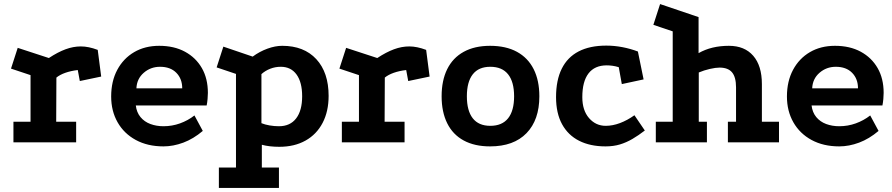

<svg xmlns="http://www.w3.org/2000/svg" viewBox="-20 -699 4383 943"><path d="M220 -414Q264 -443 302 -457Q340 -471 377 -471Q415 -471 460 -454L477 -323L372 -301L362 -355Q328 -351 301 -341.5Q274 -332 257 -318L256 -101H354V0H46V-101H130V-330L34 -362L67 -464Z M976 -56Q930 -17 880.5 1.5Q831 20 783 20Q705 20 647 -11.5Q589 -43 557.5 -98.5Q526 -154 526 -225Q526 -300 556 -356Q586 -412 639 -443Q692 -474 762 -474Q835 -474 888.5 -445Q942 -416 971.5 -364.5Q1001 -313 1001 -243Q1001 -230 999.5 -213Q998 -196 995 -181H647Q651 -147 670 -124Q689 -101 718.5 -90Q748 -79 783 -79Q825 -79 864 -93Q903 -107 935 -132ZM875 -265Q875 -312 846 -341.5Q817 -371 766 -371Q720 -371 686 -341.5Q652 -312 650 -265Z M1055 224V124H1139V-336L1044 -368L1077 -470L1221 -421Q1255 -446 1293.5 -460Q1332 -474 1366 -474Q1473 -474 1533.5 -408.5Q1594 -343 1594 -228Q1594 -152 1564.5 -95.5Q1535 -39 1480.5 -8.5Q1426 22 1352 22Q1303 22 1266 12V124H1350V224ZM1350 -79Q1405 -79 1434.5 -117.5Q1464 -156 1464 -226Q1464 -295 1436.5 -333Q1409 -371 1359 -371Q1332 -371 1307.5 -361.5Q1283 -352 1264 -335V-94Q1281 -87 1304 -83Q1327 -79 1350 -79Z M1833 -414Q1877 -443 1915 -457Q1953 -471 1990 -471Q2028 -471 2073 -454L2090 -323L1985 -301L1975 -355Q1941 -351 1914 -341.5Q1887 -332 1870 -318L1869 -101H1967V0H1659V-101H1743V-330L1647 -362L1680 -464Z M2387 -474Q2465 -474 2519 -444.5Q2573 -415 2601 -359.5Q2629 -304 2629 -226Q2629 -110 2566 -45Q2503 20 2387 20Q2311 20 2257.5 -9Q2204 -38 2176.5 -93.5Q2149 -149 2149 -226Q2149 -304 2176.5 -359.5Q2204 -415 2257.5 -444.5Q2311 -474 2387 -474ZM2388 -371Q2331 -371 2302 -334Q2273 -297 2273 -226Q2273 -155 2302 -118Q2331 -81 2388 -81Q2446 -81 2475.5 -118Q2505 -155 2505 -226Q2505 -297 2475.5 -334Q2446 -371 2388 -371Z M3019 -369Q3003 -374 2988 -376Q2973 -378 2960 -378Q2901 -378 2870.5 -338.5Q2840 -299 2840 -222Q2840 -157 2873 -119Q2906 -81 2955 -81Q2989 -81 3025 -94.5Q3061 -108 3096 -133L3147 -58Q3116 -34 3086 -16.5Q3056 1 3024.5 10.5Q2993 20 2954 20Q2879 20 2824.5 -7.5Q2770 -35 2740.5 -89Q2711 -143 2711 -222Q2711 -305 2739 -361.5Q2767 -418 2822 -446.5Q2877 -475 2958 -475Q2997 -475 3036.5 -467.5Q3076 -460 3113 -446L3141 -309L3034 -286Z M3201 0V-101H3284V-545L3189 -577L3222 -679L3411 -615V-438Q3474 -474 3560 -474Q3637 -474 3679.5 -425Q3722 -376 3722 -286V-101H3806V0H3555V-101H3595V-270Q3595 -320 3575.5 -343.5Q3556 -367 3514 -367Q3495 -367 3466.5 -360.5Q3438 -354 3412 -343V-101H3452V0Z M4295 -56Q4249 -17 4199.5 1.5Q4150 20 4102 20Q4024 20 3966 -11.5Q3908 -43 3876.5 -98.5Q3845 -154 3845 -225Q3845 -300 3875 -356Q3905 -412 3958 -443Q4011 -474 4081 -474Q4154 -474 4207.5 -445Q4261 -416 4290.5 -364.5Q4320 -313 4320 -243Q4320 -230 4318.5 -213Q4317 -196 4314 -181H3966Q3970 -147 3989 -124Q4008 -101 4037.5 -90Q4067 -79 4102 -79Q4144 -79 4183 -93Q4222 -107 4254 -132ZM4194 -265Q4194 -312 4165 -341.5Q4136 -371 4085 -371Q4039 -371 4005 -341.5Q3971 -312 3969 -265Z"/></svg>

Font: Podkova ExtraBold
Style: Regular
Weight: 800
Designer: Ilya Yudin
Foundry: Cyreal (www.cyreal.org)
Version: Version 2.103